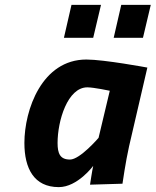

<svg xmlns="http://www.w3.org/2000/svg" viewBox="-20 -756 638 787"><path d="M338 -398C364 -398 430 -384 430 -384L384 -191C384 -191 308 -102 267 -102C226 -102 216 -127 216 -170C216 -261 257 -398 338 -398ZM221 11C298 11 362 -76 362 -76C358 -59 349 1 349 1L482 -3C482 -3 495 -94 509 -156L584 -479C584 -479 407 -512 334 -512C152 -512 80 -306 80 -170C80 -66 119 11 221 11ZM566 -601 598 -736H477L446 -601ZM362 -601 394 -736H273L242 -601Z"/></svg>

Font: RazerF5
Style: Bold Italic
Weight: 700
Foundry: Razer Inc.
Version: Version 2